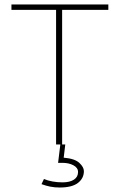

<svg xmlns="http://www.w3.org/2000/svg" viewBox="-20 -644 540 856"><path d="M230 0V-600H31V-624H463V-600H257V0ZM246 192Q223 192 203.5 188Q184 184 165 177L176 154Q192 161 213.5 165Q235 169 259 169Q291 169 309.5 157Q328 145 328 123Q328 104 307.5 93Q287 82 258 82H239L249 0H271L264 59Q313 63 333.5 82Q354 101 354 119Q354 151 327.5 171.5Q301 192 246 192Z"/></svg>

Font: Inconsolata ExtraLight
Style: Regular
Weight: 200
Monospace: yes
Designer: Raph Levien, Cyreal, Brenton Simpson
Foundry: Raph Levien, Cyreal, Google
Version: Version 3.001; ttfautohint (v1.8.2.53-6de2)